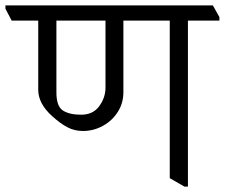

<svg xmlns="http://www.w3.org/2000/svg" viewBox="-48 -660 829 708"><path d="M761 -584H645V28H632L578 -3V-584H407V-320Q407 -280 386.5 -247.5Q366 -215 331.5 -196Q297 -177 258 -177Q227 -177 201 -190.5Q175 -204 144 -232Q93 -278 93 -329V-584H-5L-28 -628V-640H737L761 -597ZM341 -584H160V-319Q160 -268 184 -252.5Q208 -237 251 -237Q295 -237 318 -268.5Q341 -300 341 -337Z"/></svg>

Font: Martel Light
Style: Regular
Weight: 300
Designer: Dan Reynolds
Foundry: Dan Reynolds
Version: Version 1.001; ttfautohint (v1.1) -l 5 -r 5 -G 72 -x 0 -D la